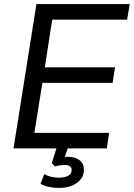

<svg xmlns="http://www.w3.org/2000/svg" viewBox="-20 -725 654 938"><path d="M46 0 158 -705H614L601 -629H235L199 -396H542L530 -320H187L148 -76H513L502 0ZM268 193Q242 193 218 188Q194 183 178 173L196 126Q214 135 230.5 139Q247 143 269 143Q296 143 313 133.5Q330 124 330 105Q330 81 295 81Q285 81 274 82.5Q263 84 248 88L233 72L262 -20H317L297 42Q305 41 312 41Q347 41 368.5 57.5Q390 74 390 104Q390 144 355.5 168.5Q321 193 268 193Z"/></svg>

Font: Mulish Medium
Style: Italic
Weight: 500
Italic angle: -9°
Designer: Vernon Adams
Foundry: Vernon Adams
Version: Version 3.603; ttfautohint (v1.8.3)